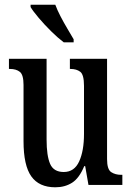

<svg xmlns="http://www.w3.org/2000/svg" viewBox="-20 -786 560 816"><path d="M215 10Q146 10 113 -36.5Q80 -83 80 -186V-425Q80 -468 64.5 -480.5Q49 -493 22 -493H18V-536H178V-193Q178 -124 193 -89.5Q208 -55 251 -55Q296 -55 316.5 -100Q337 -145 337 -217V-421Q337 -469 321 -481Q305 -493 280 -493H277V-536H435V-110Q435 -66 452.5 -54.5Q470 -43 495 -43H500V0H356L342 -80H338Q317 -29 286.5 -9.5Q256 10 215 10ZM251 -606Q227 -624 198 -652.5Q169 -681 144.5 -710Q120 -739 110 -756V-766H215Q223 -744 237 -717Q251 -690 266.5 -664Q282 -638 293 -619V-606Z"/></svg>

Font: Noto Serif Tamil ExtraCondensed Medium
Style: Regular
Weight: 500
Width: 2
Designer: Indian Type Foundry, Tom Grace, and the Monotype Design Team
Foundry: Monotype Imaging Inc.
Version: Version 2.004; ttfautohint (v1.8.4.7-5d5b)